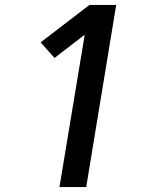

<svg xmlns="http://www.w3.org/2000/svg" viewBox="-20 -755 640 775"><path d="M220 0 322 -615 200 -521 144 -584 341 -735H449L328 0Z"/></svg>

Font: Iosevka Semibold Extended
Style: Italic
Weight: 600
Width: 7
Italic angle: -9°
Monospace: yes
Designer: Belleve Invis
Foundry: Belleve Invis
Version: Version 32.5.0; ttfautohint (v1.8.4)